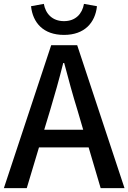

<svg xmlns="http://www.w3.org/2000/svg" viewBox="-20 -970 662 990"><path d="M238 -400C262 -480 285 -561 306 -645H311C333 -562 355 -480 380 -400L409 -301H208ZM0 0H118L181 -210H437L499 0H622L378 -737H244ZM310 -790C416 -790 471 -853 480 -938L413 -950C404 -899 370 -861 310 -861C250 -861 215 -899 206 -950L140 -938C149 -853 203 -790 310 -790Z"/></svg>

Font: Noto Sans HK Medium
Style: Regular
Weight: 500
Designer: Ryoko NISHIZUKA 西塚涼子 (kana, bopomofo & ideographs); Paul D. Hunt (Latin, Greek & Cyrillic); Sandoll Communications 산돌커뮤니
Foundry: Adobe
Version: Version 2.002;hotconv 1.0.116;makeotfexe 2.5.65601